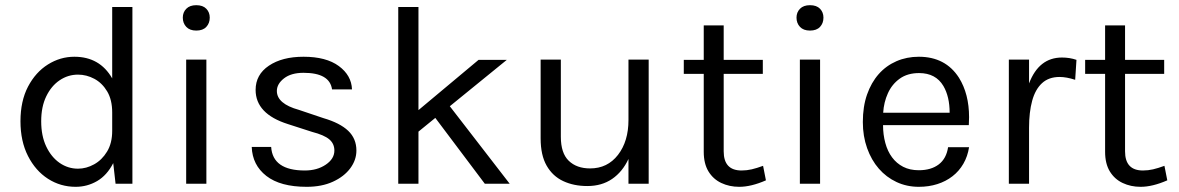

<svg xmlns="http://www.w3.org/2000/svg" viewBox="-20 -709 4550 741"><path d="M272 12Q213.5 12 165.2 -19Q117 -50 88 -107Q59 -164 59 -241Q59 -319 88.2 -374.8Q117.5 -430.5 165 -460.2Q212.5 -490 267 -490Q365 -490 413 -406.5V-682H491V0H426L417 -79.5Q393 -32.5 354.8 -10.2Q316.5 12 272 12ZM281 -58Q313 -58 343.2 -74.8Q373.5 -91.5 393.2 -124Q413 -156.5 413 -204V-275Q413 -323.5 393.8 -356Q374.5 -388.5 344.2 -404.8Q314 -421 281 -421Q242.5 -421 210.2 -399.2Q178 -377.5 158.5 -337.2Q139 -297 139 -241Q139 -184.5 158.5 -143.5Q178 -102.5 210.2 -80.2Q242.5 -58 281 -58Z M776.5 0H698.5V-479H776.5ZM737.5 -591Q712.5 -591 699 -605.2Q685.5 -619.5 685.5 -641Q685.5 -661.5 699 -675.2Q712.5 -689 737.5 -689Q763 -689 776.2 -675.2Q789.5 -661.5 789.5 -641Q789.5 -619.5 776.2 -605.2Q763 -591 737.5 -591Z M1163.5 12Q1062 12 1008 -30Q954 -72 951.5 -142H1026.5Q1032.5 -51 1156.5 -51Q1204 -51 1237.2 -73.5Q1270.5 -96 1270.5 -128Q1270.5 -154.5 1250.8 -171.2Q1231 -188 1184.5 -200L1091.5 -230Q966.5 -269.5 966.5 -362Q966.5 -421 1017.8 -455.5Q1069 -490 1151.5 -490Q1239 -490 1287.8 -454Q1336.5 -418 1338.5 -364H1261.5Q1252.5 -428 1151.5 -428Q1103.5 -428 1076 -406.5Q1048.5 -385 1048.5 -358Q1048.5 -308.5 1133.5 -285L1228.5 -253Q1292 -234.5 1323.8 -204.2Q1355.5 -174 1355.5 -128Q1355.5 -91.5 1331.8 -59.5Q1308 -27.5 1265 -7.8Q1222 12 1163.5 12Z M1947 0H1851L1660 -254L1595 -201V0H1517V-682H1595V-284L1827 -478H1936L1716 -299Z M2246.5 9Q2194.5 9 2153.8 -10Q2113 -29 2089.8 -69.5Q2066.5 -110 2066.5 -175V-479H2144.5V-181Q2144.5 -118 2175 -88.5Q2205.5 -59 2257.5 -59Q2324.5 -59 2365 -111.2Q2405.5 -163.5 2405.5 -246V-479H2483.5V0H2405.5V-95.5Q2382.5 -46 2342.5 -18.5Q2302.5 9 2246.5 9Z M2833 12Q2795 12 2763.8 -2.8Q2732.5 -17.5 2714.2 -47.5Q2696 -77.5 2696 -123V-424H2619V-478H2696V-611H2773V-478H2924V-424H2773V-125Q2773 -51 2842 -51Q2862 -51 2881.2 -55.5Q2900.5 -60 2925 -69L2936 -13Q2879 12 2833 12Z M3145 0H3067V-479H3145ZM3106 -591Q3081 -591 3067.5 -605.2Q3054 -619.5 3054 -641Q3054 -661.5 3067.5 -675.2Q3081 -689 3106 -689Q3131.5 -689 3144.8 -675.2Q3158 -661.5 3158 -641Q3158 -619.5 3144.8 -605.2Q3131.5 -591 3106 -591Z M3526 12Q3479.5 12 3440 -6.5Q3400.5 -25 3371.8 -58Q3343 -91 3326.5 -137.2Q3310 -183.5 3310 -238Q3310 -297.5 3326.2 -344Q3342.5 -390.5 3371.2 -423Q3400 -455.5 3439.8 -472.8Q3479.5 -490 3526 -490Q3629 -490 3681 -409Q3720 -346.5 3720 -256.5Q3720 -241.5 3719 -226H3388Q3388 -189.5 3396.8 -157.2Q3405.5 -125 3422.8 -101.8Q3440 -78.5 3465.8 -65.2Q3491.5 -52 3526 -52Q3573.5 -52 3603 -74.5Q3632.5 -97 3639 -141H3720Q3714.5 -105.5 3698 -77Q3681.5 -48.5 3656 -28.8Q3630.5 -9 3597.5 1.5Q3564.5 12 3526 12ZM3645 -274Q3645 -336 3621 -377Q3591.5 -427 3527 -427Q3482.5 -427 3452.5 -405.5Q3422.5 -384 3406.8 -349.2Q3391 -314.5 3388.5 -274Z M3951.5 0H3873.5V-479H3951.5V-387Q3989.5 -487 4078.5 -487Q4108.5 -487 4134.5 -478L4129.5 -401Q4095.5 -412 4069.5 -412Q4027.5 -412 4001.5 -388Q3975.5 -364 3963.5 -320Q3951.5 -276 3951.5 -216Z M4382 12Q4344 12 4312.8 -2.8Q4281.5 -17.5 4263.2 -47.5Q4245 -77.5 4245 -123V-424H4168V-478H4245V-611H4322V-478H4473V-424H4322V-125Q4322 -51 4391 -51Q4411 -51 4430.2 -55.5Q4449.5 -60 4474 -69L4485 -13Q4428 12 4382 12Z"/></svg>

Font: Betina Sans
Style: Regular
Weight: 400
Designer: Jonathan Pinhorn (font) & Cristiano Sobral (main changes)
Version: Version 2.001;April 28, 2021;FontCreator 13.0.0.2655 32-bit;